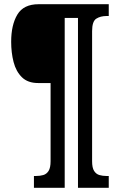

<svg xmlns="http://www.w3.org/2000/svg" viewBox="-20 -780 568 911"><path d="M141 111V55H151Q170 55 185.5 50.5Q201 46 210.5 31Q220 16 220 -15V-386H161Q112 -386 84 -413.5Q56 -441 44.5 -485.5Q33 -530 33 -582Q33 -662 62.5 -711Q92 -760 163 -760H496V-704H485Q457 -704 437 -691.5Q417 -679 417 -632V-15Q417 16 426.5 31Q436 46 451.5 50.5Q467 55 485 55H496V111H350V-695H287V111Z"/></svg>

Font: Noto Serif ExtraCondensed Black
Style: Regular
Weight: 900
Width: 2
Designer: Monotype Design Team
Foundry: Monotype Imaging Inc.
Version: Version 2.015; ttfautohint (v1.8.4.7-5d5b)